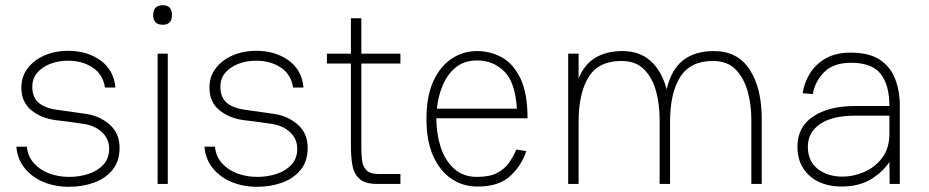

<svg xmlns="http://www.w3.org/2000/svg" viewBox="-20 -706 3567 737"><path d="M245 11Q190 11 145.5 -8Q101 -27 73.5 -62Q46 -97 43 -143H83Q87 -105 110.5 -79Q134 -53 169.5 -40Q205 -27 245 -27Q285 -27 320 -38.5Q355 -50 377 -74Q399 -98 399 -135Q399 -173 371 -199Q343 -225 297 -231Q271 -235 245 -238.5Q219 -242 192 -245Q136 -253 99 -284Q62 -315 62 -369Q62 -413 86.5 -444.5Q111 -476 151.5 -493.5Q192 -511 241 -511Q315 -511 366 -474Q417 -437 423 -370H383Q375 -421 335.5 -447Q296 -473 241 -473Q204 -473 173 -461Q142 -449 123 -427Q104 -405 104 -373Q104 -332 129 -311Q154 -290 203 -284Q222 -281 253 -277Q284 -273 309 -269Q361 -262 400 -228.5Q439 -195 439 -139Q439 -87 412 -54Q385 -21 341 -5Q297 11 245 11Z M568 -648Q568 -686 605 -686Q640 -686 640 -648Q640 -611 605 -611Q568 -611 568 -648ZM585 -500H624V0H585Z M967 11Q912 11 867.5 -8Q823 -27 795.5 -62Q768 -97 765 -143H805Q809 -105 832.5 -79Q856 -53 891.5 -40Q927 -27 967 -27Q1007 -27 1042 -38.5Q1077 -50 1099 -74Q1121 -98 1121 -135Q1121 -173 1093 -199Q1065 -225 1019 -231Q993 -235 967 -238.5Q941 -242 914 -245Q858 -253 821 -284Q784 -315 784 -369Q784 -413 808.5 -444.5Q833 -476 873.5 -493.5Q914 -511 963 -511Q1037 -511 1088 -474Q1139 -437 1145 -370H1105Q1097 -421 1057.5 -447Q1018 -473 963 -473Q926 -473 895 -461Q864 -449 845 -427Q826 -405 826 -373Q826 -332 851 -311Q876 -290 925 -284Q944 -281 975 -277Q1006 -273 1031 -269Q1083 -262 1122 -228.5Q1161 -195 1161 -139Q1161 -87 1134 -54Q1107 -21 1063 -5Q1019 11 967 11Z M1235 -500H1327V-636H1367V-500H1517V-462H1367V-143Q1367 -116 1369.5 -92Q1372 -68 1386 -53Q1400 -38 1435 -38H1517V0H1427Q1382 0 1360.5 -19Q1339 -38 1333 -70.5Q1327 -103 1327 -144V-462H1235Z M1962 -132 2000 -126Q1981 -68 1936.5 -28.5Q1892 11 1811 10Q1758 10 1714 -19Q1670 -48 1643.5 -105.5Q1617 -163 1617 -250Q1617 -337 1643.5 -394.5Q1670 -452 1714 -481Q1758 -510 1811 -510Q1862 -510 1906 -486Q1950 -462 1977.5 -405.5Q2005 -349 2005 -252H1655V-250Q1655 -194 1671 -143Q1687 -92 1722 -59.5Q1757 -27 1811 -27Q1860 -27 1889 -42.5Q1918 -58 1934.5 -82Q1951 -106 1962 -132ZM1811 -474Q1763 -474 1730.5 -448Q1698 -422 1680 -380Q1662 -338 1657 -289H1964Q1958 -390 1915.5 -432Q1873 -474 1811 -474Z M2161 0V-500H2201V-405Q2223 -459 2265.5 -484.5Q2308 -510 2369 -510Q2436 -510 2478.5 -471Q2521 -432 2539 -363Q2557 -440 2602.5 -475Q2648 -510 2721 -510Q2811 -510 2857.5 -439Q2904 -368 2904 -249V0H2864V-249Q2864 -304 2850 -355Q2836 -406 2804 -439Q2772 -472 2717 -472Q2630 -472 2591 -410.5Q2552 -349 2552 -238V0H2512V-249Q2512 -304 2498.5 -355Q2485 -406 2453 -439Q2421 -472 2365 -472Q2278 -472 2239.5 -410.5Q2201 -349 2201 -238V0Z M3209 10Q3162 10 3124 -7.5Q3086 -25 3063.5 -59.5Q3041 -94 3041 -143Q3041 -219 3101.5 -259Q3162 -299 3261 -299H3394Q3394 -380 3360.5 -422.5Q3327 -465 3247 -465Q3180 -465 3144.5 -430Q3109 -395 3100 -345L3061 -348Q3067 -388 3088.5 -423.5Q3110 -459 3149 -481.5Q3188 -504 3245 -504Q3315 -504 3356 -477.5Q3397 -451 3415.5 -404.5Q3434 -358 3434 -299V0H3395L3394 -84Q3365 -42 3320 -16Q3275 10 3209 10ZM3214 -28Q3256 -28 3297.5 -46Q3339 -64 3366.5 -100.5Q3394 -137 3394 -193V-262H3263Q3175 -262 3128 -230Q3081 -198 3081 -143Q3081 -87 3119 -57.5Q3157 -28 3214 -28Z"/></svg>

Font: Haskoy ExtraLight
Style: Regular
Weight: 200
Designer: Ertekin Erdin
Foundry: Ertekin Erdin
Version: Version 2.000; ttfautohint (v1.8.4.7-5d5b)